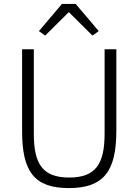

<svg xmlns="http://www.w3.org/2000/svg" viewBox="-20 -950 708 982"><path d="M297 -930 179 -791 211 -768 332 -888 453 -768 485 -791 367 -930ZM93 -698V-280C93 -75 153 12 332 12C511 12 575 -75 575 -280V-698H515V-267C515 -112 470 -42 334 -42C197 -42 153 -112 153 -267V-698Z"/></svg>

Font: IBM Plex Devanagari Light
Style: Regular
Weight: 300
Designer: Mike Abbink, Paul van der Laan, Pieter van Rosmalen, Erin McLaughlin
Foundry: Bold Monday
Version: Version 1.0